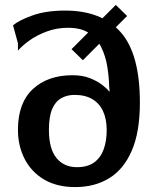

<svg xmlns="http://www.w3.org/2000/svg" viewBox="-20 -751 639 781"><path d="M286 10Q211 10 159 -21Q107 -52 80 -105Q53 -158 53 -223Q53 -332 113.5 -388.5Q174 -445 275 -445Q316 -445 346 -433Q376 -421 396 -405.5Q416 -390 424 -379L426 -380L424 -400Q423 -441 416 -482.5Q409 -524 391.5 -559.5Q374 -595 342 -616.5Q310 -638 257 -638Q211 -638 170.5 -623Q130 -608 100 -586.5Q70 -565 53 -545V-575L33 -648Q56 -668 111.5 -688Q167 -708 245 -708Q393 -708 471 -620Q549 -532 549 -334Q549 -214 516 -138Q483 -62 424 -26Q365 10 286 10ZM293 -71Q336 -71 362.5 -90Q389 -109 401.5 -143Q414 -177 414 -222Q414 -266 399.5 -298Q385 -330 356 -347.5Q327 -365 283 -365Q253 -365 229 -351.5Q205 -338 192 -307Q179 -276 179 -223Q179 -146 209.5 -108.5Q240 -71 293 -71ZM317 -506 271 -551 451 -731 497 -686Z"/></svg>

Font: Red Rose Medium
Style: Regular
Weight: 500
Designer: Jaikishan Patel
Version: Version 2.000